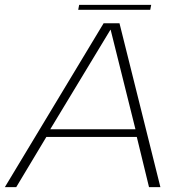

<svg xmlns="http://www.w3.org/2000/svg" viewBox="-35 -773 779 793"><path d="M-15 0H32L156.5 -207.5H530L580.5 0H627.5L458.5 -677H393ZM172.5 -239 421 -650H422L524.5 -239ZM288 -732.5H585.5L589.5 -753H292Z"/></svg>

Font: Anybody SemiExpanded ExtraLight
Style: Italic
Weight: 250
Width: 6
Italic angle: -10°
Version: Version 1.113;gftools[0.9.25]